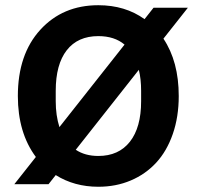

<svg xmlns="http://www.w3.org/2000/svg" viewBox="-20 -710 779 740"><path d="M358.9 9.8Q266.6 9.8 194.8 -35.2L167 0H35.2L118.2 -105Q48.8 -198.2 48.8 -339.8Q48.8 -500.5 135.3 -595.2Q221.7 -689.9 358.9 -689.9Q462.4 -689.9 537.1 -636.2L571.8 -680.2H704.1L609.9 -561Q668.9 -472.7 668.9 -339.8Q668.9 -259.8 646 -193.6Q623 -127.4 582 -83Q541 -38.6 483.9 -14.4Q426.8 9.8 358.9 9.8ZM194.8 -319.8Q194.8 -265.1 209 -220.2L460 -538.1Q421.4 -570.8 358.9 -570.8Q279.8 -570.8 237.3 -516.4Q194.8 -461.9 194.8 -359.9ZM272 -132.8Q307.6 -108.9 358.9 -108.9Q437.5 -108.9 480.7 -163.8Q523.9 -218.8 523.9 -319.8V-359.9Q523.9 -405.3 515.1 -440.9Z"/></svg>

Font: TASA Orbiter Text
Style: Bold
Weight: 700
Designer: Weizhong Zhang
Version: Version 1.000;Glyphs 3.1.2 (3151)